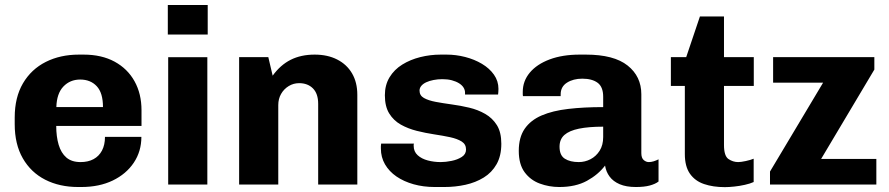

<svg xmlns="http://www.w3.org/2000/svg" viewBox="-20 -740 3567 770"><path d="M293.5 10Q219 10 161.5 -19.2Q104 -48.5 71.5 -105Q39 -161.5 39 -242V-269Q39 -349.5 72.2 -406Q105.5 -462.5 163.8 -491.8Q222 -521 296.5 -521H315.5Q387.5 -521 439.5 -492.8Q491.5 -464.5 519.5 -414.2Q547.5 -364 547.5 -297.5V-235H205.5Q205.5 -192.5 215.2 -159.5Q225 -126.5 246.2 -108.2Q267.5 -90 303 -90Q333.5 -90 355.2 -101.8Q377 -113.5 389 -136.2Q401 -159 401 -191H547Q547 -133 516.5 -87.5Q486 -42 432 -16Q378 10 306 10ZM206 -310.5H393Q393 -367.5 368 -394.2Q343 -421 301.5 -421Q261 -421 234.2 -393Q207.5 -365 206 -310.5Z M654.5 0V-510.5H811.5V0ZM653 -601.5V-720H813V-601.5Z M939 0V-511H1056L1073.5 -436.5Q1104.5 -479.5 1145.8 -500.2Q1187 -521 1242 -521Q1294 -521 1332.5 -501.2Q1371 -481.5 1392 -445.5Q1413 -409.5 1413 -359.5V0H1256V-323.5Q1256 -364.5 1235 -385.5Q1214 -406.5 1179.5 -406.5Q1157 -406.5 1137.8 -394.8Q1118.5 -383 1107.2 -363.2Q1096 -343.5 1096 -318.5V0Z M1723.5 10Q1678 10 1638.8 -1Q1599.5 -12 1570 -32.2Q1540.5 -52.5 1524 -81Q1507.5 -109.5 1507.5 -144.5Q1507.5 -150 1507.5 -154Q1507.5 -158 1508.5 -164H1640Q1639 -161.5 1639 -159.5Q1639 -157.5 1639 -155.5Q1639 -132 1655 -117.5Q1671 -103 1695.8 -96.5Q1720.5 -90 1747.5 -90Q1767.5 -90 1791 -94.8Q1814.5 -99.5 1831.8 -110.5Q1849 -121.5 1849 -140.5Q1849 -161.5 1831.5 -172.5Q1814 -183.5 1785 -189.8Q1756 -196 1721.2 -201.2Q1686.5 -206.5 1651.5 -215.2Q1616.5 -224 1587.5 -240.2Q1558.5 -256.5 1541 -284.8Q1523.5 -313 1523.5 -358Q1523.5 -399 1542.2 -430Q1561 -461 1593.2 -481Q1625.5 -501 1665.5 -511Q1705.5 -521 1747.5 -521H1771Q1808.5 -521 1845.5 -511.5Q1882.5 -502 1912.8 -484Q1943 -466 1961 -440.5Q1979 -415 1979 -383.5Q1979 -377.5 1978.5 -371Q1978 -364.5 1977.5 -361H1845V-368.5Q1845 -379 1839 -388.8Q1833 -398.5 1821 -406Q1809 -413.5 1792.2 -418Q1775.5 -422.5 1754 -422.5Q1735.5 -422.5 1718.8 -419.2Q1702 -416 1689.2 -410Q1676.5 -404 1669.5 -395.5Q1662.5 -387 1662.5 -376.5Q1662.5 -357 1680.2 -347Q1698 -337 1727.2 -331.5Q1756.5 -326 1791.8 -321.2Q1827 -316.5 1861.8 -308.2Q1896.5 -300 1925.8 -283.2Q1955 -266.5 1972.8 -238Q1990.5 -209.5 1990.5 -163.5Q1990.5 -115 1971.5 -81.5Q1952.5 -48 1920 -28Q1887.5 -8 1846.8 1Q1806 10 1762 10Z M2223 10Q2182 10 2144.8 -3.8Q2107.5 -17.5 2084 -49.2Q2060.5 -81 2060.5 -135Q2060.5 -189 2084.2 -223.5Q2108 -258 2152.2 -277Q2196.5 -296 2259 -303.2Q2321.5 -310.5 2399 -310.5V-352Q2399 -391.5 2376.8 -408Q2354.5 -424.5 2315 -424.5Q2279 -424.5 2253.8 -408.5Q2228.5 -392.5 2228.5 -361.5V-354.5H2077.5Q2076.5 -357.5 2076.5 -362.2Q2076.5 -367 2076.5 -371.5Q2076.5 -415 2104.8 -448.8Q2133 -482.5 2184.5 -501.8Q2236 -521 2304.5 -521H2329.5Q2442 -521 2497 -477.2Q2552 -433.5 2552 -362V-126Q2552 -106.5 2561.5 -98.2Q2571 -90 2582 -90Q2591.5 -90 2601.8 -93.2Q2612 -96.5 2621 -101V-12Q2608 -2 2585.8 4Q2563.5 10 2530 10Q2491.5 10 2465.2 -1.2Q2439 -12.5 2424.8 -31.8Q2410.5 -51 2406.5 -76Q2379 -39.5 2333.8 -14.8Q2288.5 10 2223 10ZM2301 -90Q2326 -90 2348.2 -101.5Q2370.5 -113 2384.8 -135.5Q2399 -158 2399 -190.5V-232Q2341 -232 2302 -224Q2263 -216 2243.5 -198.8Q2224 -181.5 2224 -151.5Q2224 -117 2245.2 -103.5Q2266.5 -90 2301 -90Z M2887 10.5Q2840 10.5 2803.8 -1.8Q2767.5 -14 2747 -43.2Q2726.5 -72.5 2726.5 -122V-395.5H2670.5V-511H2732L2787 -674H2883.5V-511H3003V-395.5H2883.5V-158.5Q2883.5 -114.5 2901.5 -102.2Q2919.5 -90 2940.5 -90Q2951.5 -90 2971 -94.2Q2990.5 -98.5 3002.5 -103.5V-10Q2988.5 -3.5 2967.2 1.2Q2946 6 2924.5 8.2Q2903 10.5 2887 10.5Z M3068 0V-52L3281 -408.5H3080.5V-511H3486.5V-461L3273 -102.5H3494.5V0Z"/></svg>

Font: Chivo Medium
Style: Regular
Weight: 500
Designer: Hector Gatti
Foundry: Omnibus-Type
Version: Version 2.002